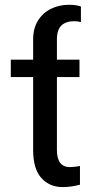

<svg xmlns="http://www.w3.org/2000/svg" viewBox="-20 -759 375 789"><path d="M306.6 -513.7V-442.4H213.9V-142.6Q213.9 -72.3 267.6 -72.3Q273.4 -72.3 282.2 -73.2Q291 -74.2 298.8 -75.2Q306.6 -77.1 308.6 -77.1V0Q272 9.8 237.3 9.8Q183.6 9.8 149.9 -27.6Q116.2 -64.9 116.2 -142.6V-442.4H24.4V-513.7H116.2V-597.7Q116.2 -642.6 136.2 -674.6Q156.2 -706.5 189.7 -722.9Q223.1 -739.3 263.7 -739.3Q292 -739.3 312.5 -732.4V-668Q300.8 -671.9 285.2 -671.9Q251 -671.9 232.4 -654.3Q213.9 -636.7 213.9 -597.7V-513.7Z"/></svg>

Font: Pretendard GOV
Style: Regular
Weight: 400
Designer: Base glyphs from Inter by Rasmus Andersson; Hangeul glyphs from Noto Sans CJK(Source Han Sans) by Jang Soo-young and Kan
Foundry: Kil Hyung-jin
Version: Version 1.309